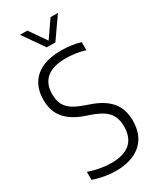

<svg xmlns="http://www.w3.org/2000/svg" viewBox="-236 -1020 919 1104"><g transform="rotate(-30 223.5 -468.0)"><path d="M40 -17V-70Q118.5 -43.5 190 -43.5Q272 -43.5 314 -80.2Q356 -117 356 -189.5Q356 -231 342.5 -258.8Q329 -286.5 300 -306.5Q271 -326.5 221 -344L190 -354.5Q111 -382 70.8 -429.8Q30.5 -477.5 30.5 -553Q30.5 -614 56.5 -658Q82.5 -702 133.5 -725.5Q184.5 -749 258.5 -749Q292 -749 327 -744.2Q362 -739.5 387.5 -731V-677.5Q327.5 -696.5 260 -696.5Q174.5 -696.5 132.5 -660.5Q90.5 -624.5 90.5 -556.5Q90.5 -517 103.2 -490.2Q116 -463.5 144 -444Q172 -424.5 220 -408L251 -397Q333.5 -369 375 -320.2Q416.5 -271.5 416.5 -194Q416.5 -97 357 -44Q297.5 9 188 9Q153.5 9 114.2 2.2Q75 -4.5 40 -17ZM304 -945H353L255.5 -805.5H198.5L101 -945H150L227 -833.5Z"/></g></svg>

Font: Encode Sans Condensed Light
Style: Regular
Weight: 300
Width: 3
Designer: Multiple Designers
Foundry: Impallari Type
Version: Version 2.000